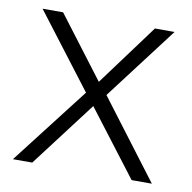

<svg xmlns="http://www.w3.org/2000/svg" viewBox="-63 -563 627 626"><g transform="rotate(10 250.5 -250.0)"><path d="M97 -500 251 -297 401 -500H466L283 -259L479 0H412L247 -216L83 0H19L216 -255L29 -500Z"/></g></svg>

Font: Human Sans Light
Style: Regular
Weight: 300
Designer: Tim Radville
Foundry: Continuum
Version: Version 1.000;FEAKit 1.0